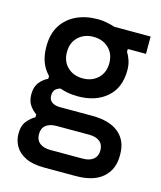

<svg xmlns="http://www.w3.org/2000/svg" viewBox="-108 -585 725 867"><g transform="rotate(15 255.0 -152.0)"><path d="M181 203Q128 203 94.5 187Q61 171 45 144Q29 117 29 85Q29 46 48 24Q67 2 84 -6V-20Q68 -30 53.5 -50Q39 -70 39 -103Q39 -138 56.5 -159Q74 -180 95 -189V-206L167 -162Q151 -160 139 -150.5Q127 -141 127 -120Q127 -99 141.5 -89Q156 -79 178 -79H329Q411 -79 454 -43.5Q497 -8 497 56V64Q497 128 454 165.5Q411 203 329 203ZM338 119Q370 119 388 104.5Q406 90 406 63Q406 35 388 21Q370 7 338 7H187Q155 7 137 21Q119 35 119 63Q119 90 137 104.5Q155 119 187 119ZM343 -328Q343 -372 315 -398.5Q287 -425 244 -425Q201 -425 173 -398.5Q145 -372 145 -328Q145 -284 173 -257.5Q201 -231 244 -231Q287 -231 315 -257.5Q343 -284 343 -328ZM49 -326V-330Q49 -388 74.5 -427.5Q100 -467 143.5 -487Q187 -507 242 -507Q265 -507 286 -502.5Q307 -498 323 -493H492V-412H407V-398Q417 -383 423.5 -363Q430 -343 430 -318Q430 -236 378.5 -191.5Q327 -147 244 -147Q188 -147 144 -167.5Q100 -188 74.5 -228Q49 -268 49 -326Z"/></g></svg>

Font: Space Grotesk Frontify Medium
Style: Regular
Weight: 500
Designer: Florian Karsten
Version: Version 2.000